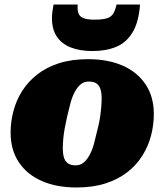

<svg xmlns="http://www.w3.org/2000/svg" viewBox="-20 -816 728 850"><path d="M411 -240Q418 -266 422 -291Q426 -316 428 -339Q430 -362 430 -381Q430 -404 425 -420.5Q420 -437 408 -446Q396 -455 373 -455Q352 -455 337 -442.5Q322 -430 310.5 -408Q299 -386 291.5 -358Q284 -330 277 -299Q271 -273 266.5 -248Q262 -223 260 -200.5Q258 -178 258 -158Q258 -136 263 -119Q268 -102 280.5 -93Q293 -84 315 -84Q336 -84 351 -97Q366 -110 377.5 -131.5Q389 -153 396.5 -181.5Q404 -210 411 -240ZM27 -229Q27 -277 39.5 -324.5Q52 -372 78 -413Q104 -454 144.5 -486Q185 -518 241 -536Q297 -554 370 -554Q458 -554 523 -525.5Q588 -497 624.5 -442.5Q661 -388 661 -311Q661 -262 648.5 -215Q636 -168 610 -126.5Q584 -85 543.5 -53.5Q503 -22 447 -4Q391 14 318 14Q231 14 165.5 -14.5Q100 -43 63.5 -97.5Q27 -152 27 -229ZM390 -590Q449 -590 494 -608.5Q539 -627 566.5 -672Q594 -717 600 -796H496Q490 -769 480.5 -754.5Q471 -740 451.5 -734.5Q432 -729 398 -729Q367 -729 350 -735.5Q333 -742 327.5 -756.5Q322 -771 324 -796H217Q214 -780 212 -764.5Q210 -749 210 -736Q210 -686 231.5 -654Q253 -622 293 -606Q333 -590 390 -590Z"/></svg>

Font: Roboto Serif 20pt Black
Style: Italic
Weight: 900
Italic angle: -10°
Version: Version 1.008